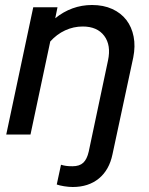

<svg xmlns="http://www.w3.org/2000/svg" viewBox="-20 -538 596 768"><path d="M5 0 113 -509H210L201 -465Q233 -491 270 -504.5Q307 -518 348 -518Q394 -518 429 -502Q464 -486 485.5 -458Q507 -430 514.5 -391.5Q522 -353 513 -308L430 79Q417 142 375.5 176Q334 210 271 210Q255 210 236.5 207Q218 204 207 200L224 121Q234 124 244 125.5Q254 127 270 127Q298 127 313 113Q328 99 335 68L412 -296Q425 -357 397 -394.5Q369 -432 311 -432Q274 -432 240.5 -416.5Q207 -401 181 -372L102 0Z"/></svg>

Font: Red Hat Display Medium
Style: Italic
Weight: 500
Italic angle: -12°
Designer: Pentagram / MCKL
Foundry: Pentagram / MCKL
Version: Version 1.003; Red Hat Display Medium Italic